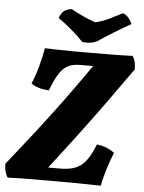

<svg xmlns="http://www.w3.org/2000/svg" viewBox="-76 -941 741 991"><g transform="rotate(5 295.0 -445.5)"><path d="M1 3Q-7 -10 -12 -28Q-17 -46 -16 -68Q60 -163 128 -250.5Q196 -338 260.5 -426Q325 -514 391 -609H323Q288 -609 262.5 -597Q237 -585 216.5 -553.5Q196 -522 174 -464Q115 -467 82 -492Q99 -531 113.5 -584Q128 -637 135 -679Q165 -678 205.5 -677Q246 -676 288.5 -676Q331 -676 367 -676Q420 -676 480 -676.5Q540 -677 589 -679Q608 -652 606 -610Q539 -515 475 -426.5Q411 -338 344.5 -249.5Q278 -161 205 -67H264Q314 -67 346 -79.5Q378 -92 401 -122.5Q424 -153 446 -208Q499 -201 537 -172Q522 -136 506.5 -86.5Q491 -37 484 3Q422 1 353.5 0.5Q285 0 227 0Q161 0 105.5 0.5Q50 1 1 3ZM324 -728Q295 -759 261 -787.5Q227 -816 192 -841Q200 -864 215 -877Q230 -890 256 -892Q284 -876 316.5 -861Q349 -846 382 -835Q418 -843 455 -861Q492 -879 520 -894Q537 -889 550 -873.5Q563 -858 569 -842Q526 -818 480.5 -790Q435 -762 400 -738Q367 -722 324 -728Z"/></g></svg>

Font: Vollkorn ExtraBold
Style: Italic
Weight: 800
Italic angle: -11°
Designer: Friedrich Althausen
Foundry: Friedrich Althausen
Version: Version 5.000; ttfautohint (v1.8.3)